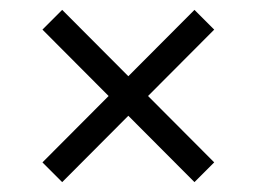

<svg xmlns="http://www.w3.org/2000/svg" viewBox="-20 -476 519 389"><path d="M106 -107 66 -147 374 -456 414 -416ZM374 -107 66 -416 106 -456 414 -147Z"/></svg>

Font: Piazzolla 24pt
Style: Regular
Weight: 400
Designer: Juan Pablo del Peral
Foundry: Huerta Tipografica
Version: Version 2.005